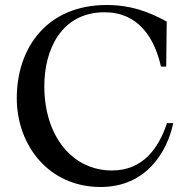

<svg xmlns="http://www.w3.org/2000/svg" viewBox="-20 -736 755 767"><path d="M646 -650C572 -690 502 -716 406 -716C167 -716 47 -544 47 -344C47 -156 174 11 382 11C564 11 648 -129 672 -244H647C613 -142 550 -55 427 -55C269 -55 157 -192 157 -392C157 -535 223 -687 398 -687C532 -687 597 -586 623 -470H644Z"/></svg>

Font: Ortica Linear
Style: Regular
Weight: 400
Designer: Benedetta Bovani
Foundry: Collletttivo
Version: Version 2.000;Glyphs 3.1.2 (3151)